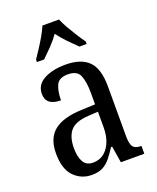

<svg xmlns="http://www.w3.org/2000/svg" viewBox="-144 -852 774 947"><g transform="rotate(-20 243.5 -378.0)"><path d="M173 10Q118 10 80 -29Q42 -68 42 -150Q42 -230 90 -268Q138 -306 236 -309L306 -312V-373Q306 -429 292.5 -463Q279 -497 230 -497Q183 -497 169 -466.5Q155 -436 155 -388Q77 -388 77 -450Q77 -497 121.5 -521.5Q166 -546 236 -546Q315 -546 355.5 -507Q396 -468 396 -372V-113Q396 -71 407.5 -56Q419 -41 448 -41H451V0H328L314 -87H308Q290 -59 272.5 -37Q255 -15 232 -2.5Q209 10 173 10ZM199 -45Q249 -45 278 -86Q307 -127 307 -191V-273L256 -270Q187 -266 160.5 -234.5Q134 -203 134 -144Q134 -98 149.5 -71.5Q165 -45 199 -45ZM108 -619Q121 -638 138 -664Q155 -690 170.5 -717Q186 -744 195 -766H282Q291 -744 306.5 -717Q322 -690 338.5 -664Q355 -638 369 -619V-606H331Q308 -628 283 -654Q258 -680 238 -707Q219 -680 194 -654Q169 -628 146 -606H108Z"/></g></svg>

Font: Noto Serif Hebrew Condensed
Style: Regular
Weight: 400
Width: 3
Designer: Monotype Design Team
Foundry: Monotype Imaging Inc.
Version: Version 2.004; ttfautohint (v1.8.4.7-5d5b)